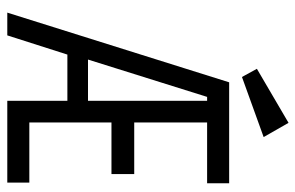

<svg xmlns="http://www.w3.org/2000/svg" viewBox="-166 -666 831 540"><g transform="rotate(90 250.0 -395.5)"><path d="M211 -624H495V-562H324V-357H469V-293H324V-62H493V0H263V-169H133L79 0H15ZM263 -227V-562H252L147 -227ZM173 -702 325 -791 365 -721 196 -660Z"/></g></svg>

Font: Vazir Code FD
Style: Code-FD
Weight: 400
Foundry: DejaVu fonts team - Redesigned by Saber Rastikerdar
Version: Version 1.1.2